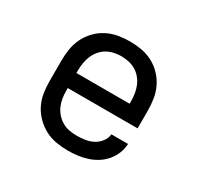

<svg xmlns="http://www.w3.org/2000/svg" viewBox="-121 -669 842 819"><g transform="rotate(30 300.0 -260.0)"><path d="M302 8Q273 8 244 3Q215 -2 189.5 -15.5Q164 -29 143 -50Q122 -71 109 -97Q96 -123 91.5 -152Q87 -181 87 -210V-310Q87 -339 91.5 -367.5Q96 -396 108.5 -422Q121 -448 141.5 -469.5Q162 -491 188 -504.5Q214 -518 242.5 -523Q271 -528 300 -528Q329 -528 357.5 -523Q386 -518 412 -504.5Q438 -491 458.5 -469.5Q479 -448 491.5 -422Q504 -396 508.5 -367.5Q513 -339 513 -310V-223H169V-210Q169 -191 172 -172.5Q175 -154 182.5 -137Q190 -120 202.5 -106Q215 -92 231 -82.5Q247 -73 265.5 -69.5Q284 -66 302 -66Q323 -66 343.5 -69Q364 -72 382.5 -81.5Q401 -91 414 -108Q427 -125 429 -145H511Q510 -121 501 -98.5Q492 -76 476.5 -57.5Q461 -39 440.5 -26Q420 -13 397 -5.5Q374 2 350 5Q326 8 302 8ZM169 -297H431V-310Q431 -328 428 -346.5Q425 -365 418 -382Q411 -399 399 -413.5Q387 -428 371 -437.5Q355 -447 336.5 -451Q318 -455 300 -455Q282 -455 263.5 -451Q245 -447 229 -437.5Q213 -428 201 -413.5Q189 -399 182 -382Q175 -365 172 -346.5Q169 -328 169 -310Z"/></g></svg>

Font: Iosevka Plex Etoile
Style: Regular
Weight: 400
Designer: Belleve Invis
Foundry: Belleve Invis
Version: Version 25.1.1; ttfautohint (v1.8.4)